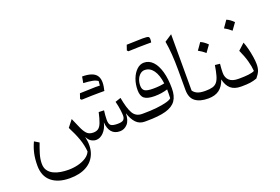

<svg xmlns="http://www.w3.org/2000/svg" viewBox="-133 -1236 2846 1950"><g transform="rotate(-20 1290.0 -261.0)"><path d="M623.5 -61.5Q647.5 45.9 618.4 122.3Q589.4 198.7 516.8 239.5Q444.3 280.3 336.4 280.3Q210.4 280.3 138.9 220.7Q67.4 161.1 67.4 46.9Q67.4 -25.4 80.1 -83Q92.8 -140.6 119.1 -196.8L169.4 -166.5Q150.4 -117.7 133.3 -62.3Q116.2 -6.8 116.2 43.9Q116.2 89.4 137.2 118.7Q158.2 147.9 192.9 164.8Q227.5 181.6 269 188.2Q310.5 194.8 351.6 194.8Q405.3 194.8 455.3 182.4Q505.4 169.9 543 145.5Q580.6 121.1 595.7 85.4Q589.8 16.1 565.9 -52Q542 -120.1 498.5 -204.1L557.1 -278.8L601.6 -176.8Q622.1 -128.9 646.7 -101.6Q671.4 -74.2 717.3 -74.2Q750.5 -74.2 771.7 -89.1Q793 -104 808.1 -142.6Q823.2 -181.2 838.9 -251.5L896 -249.5Q893.1 -232.9 890.6 -201.2Q888.2 -169.4 888.2 -149.4Q888.2 -104 907.2 -88.6Q926.3 -73.2 980 -73.2Q1027.8 -73.2 1043.7 -88.9Q1059.6 -104.5 1059.6 -133.8Q1059.6 -153.8 1054 -197.8Q1048.3 -241.7 1035.6 -290.5L1096.2 -311Q1116.7 -194.8 1148.2 -138.9Q1179.7 -83 1246.1 -83H1250.5V0H1246.1Q1189 0 1152.6 -38.3Q1116.2 -76.7 1094.2 -146Q1092.8 -68.4 1058.6 -31.2Q1024.4 5.9 977.1 5.9Q919.4 5.9 887.9 -30.8Q856.4 -67.4 852.5 -135.7Q837.4 -70.3 800 -32.2Q762.7 5.9 720.2 5.9Q693.4 5.9 667.7 -9Q642.1 -23.9 623.5 -61.5ZM792 -581.5Q797.4 -616.2 804.2 -648.9Q917 -648.4 955.6 -600.1Q994.1 -551.8 969.7 -450.2L969.2 -451.2Q968.3 -440.4 966.8 -433.1H916.5Q835.4 -433.1 719.7 -428.2L706.5 -440.9Q711.4 -455.6 716.1 -469.2Q720.7 -482.9 725.1 -496.1Q859.4 -501.5 895.3 -501.5Q931.2 -501.5 941.9 -500.5L946.3 -547.9Q923.8 -564 889.2 -571Q854.5 -578.1 792 -581.5Z M1620.1 -223.1Q1620.1 -141.6 1585.9 -92.5Q1551.8 -43.5 1474.4 -21.7Q1397 0 1267.1 0H1250.5Q1234.9 0 1234.9 -31.7V-51.3Q1234.9 -83 1250.5 -83H1266.1Q1341.3 -83 1405.8 -90.1Q1470.2 -97.2 1513.7 -109.1Q1557.1 -121.1 1569.3 -135.7Q1570.3 -157.2 1570.6 -182.6Q1570.8 -208 1570.8 -230Q1503.9 -209 1430.2 -209Q1351.6 -209 1318.8 -235.4Q1286.1 -261.7 1286.1 -324.7Q1286.1 -391.1 1307.1 -445.8Q1328.1 -500.5 1363.3 -533.4Q1398.4 -566.4 1440.4 -566.4Q1495.6 -566.4 1535.9 -524.4Q1576.2 -482.4 1598.1 -405.3Q1620.1 -328.1 1620.1 -223.1ZM1564 -297.9Q1551.8 -392.6 1515.1 -442.9Q1478.5 -493.2 1421.9 -493.2Q1396 -493.2 1374.3 -475.1Q1352.5 -457 1339.6 -426.8Q1326.7 -396.5 1326.7 -359.4Q1326.7 -317.9 1351.1 -301.8Q1375.5 -285.6 1439.5 -285.6Q1513.7 -285.6 1564 -297.9ZM1531.2 -733.4Q1451.7 -733.4 1334.5 -728.5L1321.3 -741.2Q1333 -776.4 1340.3 -796.9Q1460.9 -801.8 1511.7 -801.8Q1562.5 -801.8 1574 -795.4Q1585.4 -789.1 1585.4 -768.3Q1585.4 -747.6 1581.5 -733.4Z M1800.3 -742.7V-134.8Q1814.5 -111.8 1844.5 -97.4Q1874.5 -83 1932.6 -83H1933.1V0H1932.6Q1843.3 0 1793.5 -38.1Q1743.7 -76.2 1743.7 -161.1V-376.5Q1743.7 -561.5 1720.7 -690.4Z M2050.8 -567.4Q2085.4 -554.2 2126 -514.2Q2099.6 -476.1 2072.8 -440.4Q2056.2 -455.6 2037.4 -468.8Q2018.6 -481.9 1998.5 -492.7Q2012.2 -511.2 2024.7 -529.5Q2037.1 -547.9 2050.8 -567.4ZM1933.1 0Q1917.5 0 1917.5 -31.7V-51.3Q1917.5 -83 1933.1 -83Q1979.5 -83 2009.5 -91.6Q2039.6 -100.1 2058.1 -123Q2076.7 -146 2088.6 -188Q2100.6 -230 2111.3 -296.9L2164.6 -291Q2158.7 -234.9 2158.7 -194.8Q2158.7 -143.1 2190.4 -113Q2222.2 -83 2286.6 -83H2287.1V0H2286.6Q2216.8 0 2177.2 -33.9Q2137.7 -67.9 2121.6 -137.2Q2099.1 -68.8 2053.5 -34.4Q2007.8 0 1933.1 0Z M2377.4 -689.9Q2412.1 -676.8 2452.6 -636.7Q2426.3 -598.6 2399.4 -563Q2382.8 -578.1 2364 -591.3Q2345.2 -604.5 2325.2 -615.2Q2338.9 -633.8 2351.3 -652.1Q2363.8 -670.4 2377.4 -689.9ZM2287.1 0Q2271.5 0 2271.5 -31.7V-51.3Q2271.5 -83 2287.1 -83H2305.7Q2353.5 -83 2397 -87.9Q2440.4 -92.8 2462.9 -105Q2459.5 -154.8 2442.9 -215.3Q2426.3 -275.9 2393.1 -347.7L2462.4 -411.1Q2476.1 -377.9 2487.5 -331.5Q2499 -285.2 2506.1 -239.5Q2513.2 -193.8 2513.2 -161.6Q2513.2 -117.7 2501.5 -88.4Q2489.7 -59.1 2460 -23.9Q2422.9 -10.3 2386.5 -5.1Q2350.1 0 2299.3 0Z"/></g></svg>

Font: Pinar Regular
Style: Regular
Weight: 400
Designer: Amin Abedi
Version: Version 3.000